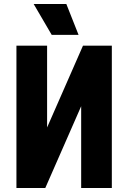

<svg xmlns="http://www.w3.org/2000/svg" viewBox="-20 -938 640 958"><path d="M538 0H385V-408L206 0H62V-710H215V-302L394 -710H538ZM238 -764 148 -918H311L372 -764Z"/></svg>

Font: Geist Mono ExtraBold
Style: Regular
Weight: 800
Monospace: yes
Designer: Basement.studio, Andrés Briganti, Mateo Zaragoza
Foundry: Basement.studio, Vercel, Andrés Briganti, Guido Ferreyra, Mateo Zaragoza
Version: Version 1.500; ttfautohint (v1.8.4.7-5d5b)